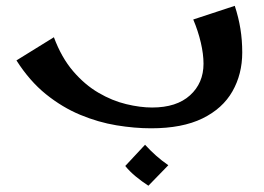

<svg xmlns="http://www.w3.org/2000/svg" viewBox="-20 -422 882 642"><path d="M485.5 7Q430 7 369.4 -3Q308.8 -13 248.5 -38Q188.2 -63 133.6 -107Q79 -151 35 -220L160.2 -297.5Q185.5 -229.5 224.5 -184Q263.5 -138.5 309.4 -111.8Q355.2 -85 402 -73.8Q448.8 -62.5 488.5 -62.5Q570.5 -62.5 615.5 -103.4Q660.5 -144.2 660.5 -209Q660.5 -240.8 651.5 -279.5Q642.5 -318.2 626.2 -356.8L765 -402.5Q777.8 -363.5 783.9 -325.5Q790 -287.5 790 -246.5Q790 -174.2 757.2 -116.6Q724.5 -59 657 -26Q589.5 7 485.5 7ZM476.2 199Q454.8 185.2 434.1 168.2Q413.5 151.2 398.8 133L465 62Q483.2 81.8 501.5 98.1Q519.8 114.5 542.8 130.5Z"/></svg>

Font: Marhey Light
Style: Regular
Weight: 300
Designer: Nur Syamsi & Bustanul Arifin
Foundry: Namelatype
Version: Version 1.000